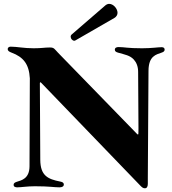

<svg xmlns="http://www.w3.org/2000/svg" viewBox="-20 -982 910 1013"><path d="M744.3 11.4C756 11.4 759.9 0.7 759.9 -12.8V-45.8L763.5 -608C763.8 -687.5 804 -693.9 833.1 -704.5C841.3 -707.4 848.7 -710.9 848.7 -720.2C848.7 -730.1 841.3 -733 832.4 -733C813.9 -733 779.8 -727.3 729.4 -727.3C652 -727.3 636.4 -733.7 605.8 -733.7C594.5 -733.7 585.9 -730.1 585.9 -719.5C585.9 -710.6 593 -707 604.4 -703.8C638.5 -693.9 665.8 -690 686.1 -667.6C699.9 -652.3 708.8 -631.4 708.8 -602.3L710.6 -305.4L710.2 -279.1C709.9 -271 708.1 -270.2 702.4 -275.9L690.3 -288.4L286.2 -703.8C267.4 -723 266.3 -731.5 243.6 -731.5C213.8 -731.5 201 -727.3 157.7 -727.3C105.8 -727.3 69.6 -735.8 36.2 -735.8C25.6 -735.8 20.6 -729.4 20.6 -723C20.6 -714.8 27 -709.5 40.5 -704.5C103.7 -681.1 133.2 -643.5 137.4 -568.9L135.7 -104.4C135.3 -39.1 93 -30.5 68.2 -22.7C58.6 -19.5 51.8 -15.6 51.8 -7.1C51.8 3.6 61.1 6.4 71 6.4C91.6 6.4 122.9 0.7 164.1 0.7C242.9 0.7 263.5 6.4 294 6.4C307.5 6.4 316.8 1.4 316.8 -8.5C316.8 -18.1 309.7 -21.7 297.6 -24.1C232.6 -36.9 193.2 -54.7 192.5 -138.5L190.3 -543.3C191.1 -549.4 193.2 -549.4 198.2 -544.4L207.4 -534.8L720.2 -2.8C728 5 734 11.4 744.3 11.4ZM353 -787.6C353 -777.7 362.2 -767 372.2 -767C374.3 -767 376.4 -767.8 378.6 -769.2L583.1 -887.1C594.8 -893.8 599.8 -903.8 600.1 -914.1C600.1 -936.8 578.1 -961.6 556.1 -961.6C549 -961.6 542.6 -958.8 536.2 -953.8L358.7 -800.4C354.4 -796.9 352.6 -792.3 353 -787.6Z"/></svg>

Font: Margiela Serif
Style: Bold
Weight: 700
Designer: Andreas Faust, Stefan Endress
Version: Version 1.002;FEAKit 1.0